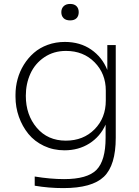

<svg xmlns="http://www.w3.org/2000/svg" viewBox="-20 -755 708 980"><path d="M337.9 -650.9Q315.9 -650.9 304.4 -662.4Q293 -673.8 293 -692.9Q293 -711.4 304.7 -723.1Q316.4 -734.9 337.9 -734.9Q359.4 -734.9 370.6 -723.4Q381.8 -711.9 381.8 -692.9Q381.8 -673.3 370.6 -662.1Q359.4 -650.9 337.9 -650.9ZM303.2 205.1Q229 205.1 157.2 192.9V146Q237.8 159.2 307.1 159.2Q425.8 159.2 472.4 112.1Q519 64.9 519 -51.8V-119.1Q491.7 -58.1 436.5 -22.9Q381.3 12.2 309.1 12.2Q252 12.2 204.1 -10.5Q156.2 -33.2 125 -71.5Q93.8 -109.9 76.4 -158.9Q59.1 -208 59.1 -261.2V-271Q59.1 -312 69.8 -351.3Q80.6 -390.6 101.8 -424.8Q123 -459 152.8 -485.1Q182.6 -511.2 223.4 -526.1Q264.2 -541 311 -541Q388.7 -541 445.1 -502.2Q501.5 -463.4 527.8 -397.9V-524.9H570.8V-51.8Q570.8 88.9 510.3 147Q449.7 205.1 303.2 205.1ZM315.9 -37.1Q405.3 -37.1 462.6 -95Q520 -152.8 520 -242.2V-293Q520 -378.9 462.9 -437Q405.8 -495.1 316.9 -495.1Q253.9 -495.1 206.3 -462.9Q158.7 -430.7 135.3 -379.2Q111.8 -327.6 111.8 -266.1Q111.8 -168.5 167.7 -102.8Q223.6 -37.1 315.9 -37.1Z"/></svg>

Font: Sora ExtraLight
Style: Regular
Weight: 200
Designer: Jonathan Barnbrook, Julián Moncada
Foundry: Barnbrook Fonts
Version: Version 2.000